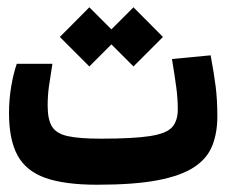

<svg xmlns="http://www.w3.org/2000/svg" viewBox="-20 -507 626 531"><path d="M248.5 3.9Q158.7 3.9 105.2 -15.1Q51.8 -34.2 28.3 -77.6Q4.9 -121.1 4.9 -194.3Q4.9 -231.9 11 -267.8Q17.1 -303.7 26.4 -330.6H125Q118.7 -292 115.2 -267.1Q111.8 -242.2 111.8 -214.4Q111.8 -177.2 123.5 -157.5Q135.3 -137.7 167 -130.6Q198.7 -123.5 258.3 -123.5Q348.6 -123.5 394.5 -130.6Q440.4 -137.7 456.1 -155.3Q471.7 -172.9 471.7 -204.6Q471.7 -234.9 467.5 -265.6Q463.4 -296.4 455.6 -343.8L562.5 -354Q571.8 -305.2 576.4 -268.1Q581.1 -231 581.1 -185.1Q581.1 -139.6 567.1 -104.2Q553.2 -68.8 517.1 -44.9Q481 -21 416 -8.5Q351.1 3.9 248.5 3.9ZM349.1 -323.2 288.1 -384.3 227.1 -323.2 145.5 -404.8 227.1 -486.8 288.1 -425.8 349.1 -486.8 430.7 -404.8Z"/></svg>

Font: CaskaydiaCove NFP SemiBold
Style: Regular
Weight: 600
Designer: Aaron Bell
Foundry: Saja Typeworks
Version: Version 2111.001; VTT 6.35;Nerd Fonts 3.1.1